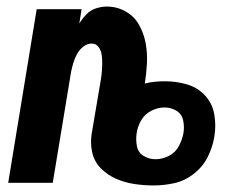

<svg xmlns="http://www.w3.org/2000/svg" viewBox="-20 -558 760 586"><path d="M449 8Q480 8 512 1Q544 -6 571.5 -27.5Q599 -49 614 -79Q629 -109 634 -140Q640 -175 634 -209Q628 -243 605.5 -267Q583 -291 550.5 -300.5Q518 -310 483 -310Q468 -310 452.5 -308.5Q437 -307 422 -303Q427 -334 428.5 -365.5Q430 -397 424.5 -426.5Q419 -456 404.5 -482Q390 -508 363.5 -523Q337 -538 306 -538Q290 -538 273 -532.5Q256 -527 243.5 -514Q231 -501 222 -486L229 -530H92L5 0H141L197 -339Q200 -353 204 -366.5Q208 -380 215 -393Q222 -406 234 -415.5Q246 -425 260 -425Q273 -425 280.5 -415Q288 -405 290 -392.5Q292 -380 292 -367.5Q292 -355 291 -342Q290 -329 288 -316L260 -151Q255 -121 261.5 -92.5Q268 -64 288 -44Q308 -24 334 -12.5Q360 -1 389.5 3.5Q419 8 449 8ZM455 -72Q435 -72 418.5 -82Q402 -92 398 -111.5Q394 -131 397 -151Q400 -172 411 -191Q422 -210 442 -220Q462 -230 482 -230Q502 -230 518.5 -220Q535 -210 539 -190.5Q543 -171 540 -152Q536 -131 525.5 -111.5Q515 -92 495 -82Q475 -72 455 -72Z"/></svg>

Font: Iosevka Sparkle Extrabold
Style: Italic
Weight: 800
Italic angle: -9°
Designer: Belleve Invis
Foundry: Belleve Invis
Version: Version 4.5.0; ttfautohint (v1.8.3)